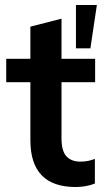

<svg xmlns="http://www.w3.org/2000/svg" viewBox="-20 -741 419 771"><path d="M284 10Q102 10 102 -178V-411H5V-505H102V-634L227 -666V-505H362V-411H227V-186Q227 -134 247 -113Q267 -92 302 -92Q321 -92 334.5 -95Q348 -98 361 -103V-4Q344 3 323.5 6.5Q303 10 284 10ZM285 -547V-721H369L343 -547Z"/></svg>

Font: MulishBold
Style: Bold
Weight: 700
Designer: Vernon Adams
Foundry: Vernon Adams
Version: Version 3.602; ttfautohint (v1.8.3)